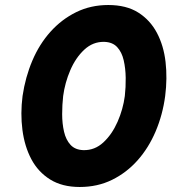

<svg xmlns="http://www.w3.org/2000/svg" viewBox="-20 -733 684 766"><path d="M232 -350Q239 -403 260.5 -453Q282 -503 316.5 -535Q351 -567 396 -566Q429 -565 447.5 -545Q466 -525 473.5 -492.5Q481 -460 481.5 -422.5Q482 -385 478 -350Q471 -297 449 -247Q427 -197 392.5 -165Q358 -133 313 -134Q280 -135 261.5 -155Q243 -175 235.5 -207.5Q228 -240 228 -277.5Q228 -315 232 -350ZM70 -350Q61 -280 69.5 -214.5Q78 -149 105 -98Q132 -47 180 -17Q228 13 298 13Q369 13 427 -15.5Q485 -44 529 -93.5Q573 -143 601 -209Q629 -275 639 -350Q648 -421 640.5 -486Q633 -551 606 -602Q579 -653 531.5 -683Q484 -713 412 -713Q342 -713 284 -684.5Q226 -656 181.5 -606.5Q137 -557 109 -491Q81 -425 70 -350Z"/></svg>

Font: Jost* 700 Bold Italic
Style: Bold Italic
Weight: 700
Italic angle: -10°
Version: Version 3.200; ttfautohint (v0.97) -l 8 -r 50 -G 200 -x 14 -